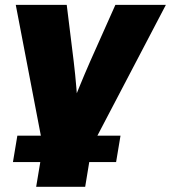

<svg xmlns="http://www.w3.org/2000/svg" viewBox="-20 -542 683 767"><path d="M154.8 60.5 43 -522.5H246.6L274.4 -296.9Q280.8 -243.7 285.2 -189.7Q289.6 -135.7 293.5 -80.1H250.5Q272.9 -135.7 294.9 -189.7Q316.9 -243.7 340.3 -296.9L440.9 -522.5H642.6L337.4 60.5ZM124.5 204.1 158.7 -1H354L320.3 204.1ZM31.7 105.5 49.3 0H461.4L443.8 105.5Z"/></svg>

Font: Inter 28pt Black
Style: Italic
Weight: 900
Italic angle: -9.3988°
Designer: Rasmus Andersson
Foundry: rsms
Version: Version 4.001;git-66647c0bb